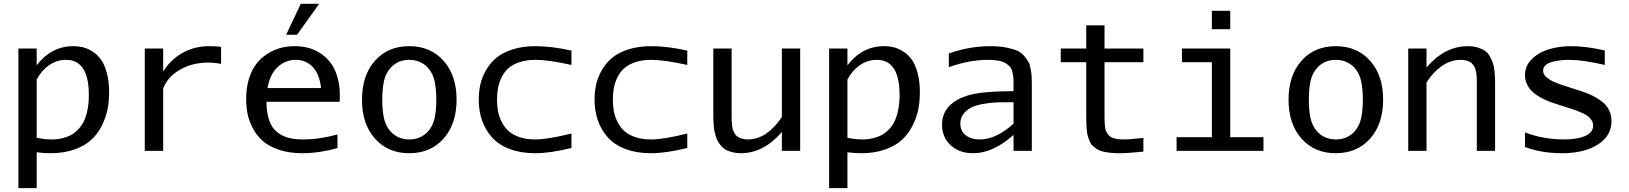

<svg xmlns="http://www.w3.org/2000/svg" viewBox="-20 -781 8435 994"><path d="M544.9 -303.2Q544.9 -257.3 536.9 -215.6Q528.8 -173.8 507.6 -131.3Q486.3 -88.9 453.4 -57.9Q420.4 -26.9 366 -7.3Q311.5 12.2 241.2 12.2Q206.1 12.2 169.9 7.3V192.9H75.2V-529.8H169.9V-442.9Q246.1 -542 358.9 -542Q386.2 -542 410.6 -535.9Q435.1 -529.8 460.4 -513.4Q485.8 -497.1 503.9 -471.2Q522 -445.3 533.4 -402.1Q544.9 -358.9 544.9 -303.2ZM245.1 -59.1Q263.2 -59.1 279.5 -61Q295.9 -63 316.2 -69.1Q336.4 -75.2 353.3 -85.2Q370.1 -95.2 386.7 -113Q403.3 -130.9 414.6 -154.3Q425.8 -177.7 432.9 -212.4Q439.9 -247.1 439.9 -289.1Q439.9 -471.2 321.8 -471.2Q273.9 -471.2 233.6 -443.1Q193.4 -415 169.9 -369.1V-67.9Q210 -59.1 245.1 -59.1Z M1124.5 -450.2Q1089.8 -457 1057.6 -457Q976.6 -457 911.9 -420.2Q847.2 -383.3 824.7 -322.3V0H729.5V-529.8H824.7V-410.2Q861.3 -470.7 923.6 -506.3Q985.8 -542 1062.5 -542Q1105.5 -542 1124.5 -538.1Z M1632.3 -761.2 1518.1 -601.1H1461.4L1537.1 -761.2ZM1364.7 -325.2H1642.1Q1634.8 -396 1599.6 -433.6Q1564.5 -471.2 1511.2 -471.2Q1458.5 -471.2 1418.2 -434.6Q1377.9 -397.9 1364.7 -325.2ZM1545.4 12.2Q1478 12.2 1425.8 -5.1Q1373.5 -22.5 1342 -49.8Q1310.5 -77.1 1290 -115Q1269.5 -152.8 1262 -190.2Q1254.4 -227.5 1254.4 -269Q1254.4 -328.6 1269.8 -376.2Q1285.2 -423.8 1310.1 -454.3Q1335 -484.9 1368.7 -505.1Q1402.3 -525.4 1436.3 -533.7Q1470.2 -542 1506.3 -542Q1542.5 -542 1575.4 -533.4Q1608.4 -524.9 1638.4 -505.4Q1668.5 -485.8 1690.7 -457Q1712.9 -428.2 1726.1 -384.8Q1739.3 -341.3 1739.3 -287.6Q1739.3 -265.6 1738.3 -253.9H1359.4Q1359.9 -196.8 1373.8 -157.5Q1387.7 -118.2 1414.3 -97.2Q1440.9 -76.2 1473.1 -67.6Q1505.4 -59.1 1548.3 -59.1Q1633.3 -59.1 1727.1 -85V-14.2Q1631.3 12.2 1545.4 12.2Z M2192.9 -433.1Q2154.8 -471.2 2098.6 -471.2Q2043 -471.2 2004.9 -433.1Q1977.1 -403.3 1968 -362.1Q1959 -320.8 1959 -265.1Q1959 -209.5 1968 -168.2Q1977.1 -127 2004.9 -97.2Q2043 -59.1 2098.6 -59.1Q2154.8 -59.1 2192.9 -97.2Q2220.7 -127 2229.7 -168.2Q2238.8 -209.5 2238.8 -265.1Q2238.8 -320.8 2229.7 -362.1Q2220.7 -403.3 2192.9 -433.1ZM2098.6 -542Q2209 -542 2276.4 -466.3Q2343.8 -390.6 2343.8 -265.1Q2343.8 -139.6 2276.6 -63.7Q2209.5 12.2 2098.6 12.2Q1988.3 12.2 1921.1 -63.5Q1854 -139.2 1854 -265.1Q1854 -390.6 1920.9 -466.3Q1987.8 -542 2098.6 -542Z M2553.2 -265.1Q2553.2 -232.9 2558.3 -205.1Q2563.5 -177.2 2577.4 -149.7Q2591.3 -122.1 2612.8 -102.5Q2634.3 -83 2669.4 -71Q2704.6 -59.1 2750.5 -59.1Q2816.4 -59.1 2938.5 -89.8V-15.1Q2830.1 12.2 2750.5 12.2Q2675.8 12.2 2618.7 -9.5Q2561.5 -31.2 2527.1 -69.8Q2492.7 -108.4 2475.6 -157.7Q2458.5 -207 2458.5 -265.1Q2458.5 -304.2 2466.1 -340.6Q2473.6 -377 2494.4 -414.6Q2515.1 -452.1 2547.1 -479.7Q2579.1 -507.3 2631.8 -524.7Q2684.6 -542 2752.4 -542Q2835 -542 2938.5 -519V-444.8Q2819.3 -471.2 2752.4 -471.2Q2706.1 -471.2 2670.7 -459.5Q2635.3 -447.8 2613.3 -428.7Q2591.3 -409.7 2577.6 -382.3Q2564 -355 2558.6 -326.7Q2553.2 -298.3 2553.2 -265.1Z M3152.8 -265.1Q3152.8 -232.9 3158 -205.1Q3163.1 -177.2 3177 -149.7Q3190.9 -122.1 3212.4 -102.5Q3233.9 -83 3269 -71Q3304.2 -59.1 3350.1 -59.1Q3416 -59.1 3538.1 -89.8V-15.1Q3429.7 12.2 3350.1 12.2Q3275.4 12.2 3218.3 -9.5Q3161.1 -31.2 3126.7 -69.8Q3092.3 -108.4 3075.2 -157.7Q3058.1 -207 3058.1 -265.1Q3058.1 -304.2 3065.7 -340.6Q3073.2 -377 3094 -414.6Q3114.7 -452.1 3146.7 -479.7Q3178.7 -507.3 3231.4 -524.7Q3284.2 -542 3352.1 -542Q3434.6 -542 3538.1 -519V-444.8Q3418.9 -471.2 3352.1 -471.2Q3305.7 -471.2 3270.3 -459.5Q3234.9 -447.8 3212.9 -428.7Q3190.9 -409.7 3177.2 -382.3Q3163.6 -355 3158.2 -326.7Q3152.8 -298.3 3152.8 -265.1Z M3767.6 -185.1Q3767.6 -168.5 3767.8 -159.4Q3768.1 -150.4 3769.5 -135Q3771 -119.6 3773.9 -110.8Q3776.9 -102.1 3783 -90.8Q3789.1 -79.6 3797.9 -73.7Q3806.6 -67.9 3820.1 -63.5Q3833.5 -59.1 3850.6 -59.1Q3903.3 -59.1 3948.5 -90.8Q3993.7 -122.6 4027.8 -175.8V-529.8H4122.6V0H4027.8V-97.7Q3933.1 12.2 3815.4 12.2Q3792.5 12.2 3773.2 7.3Q3753.9 2.4 3740 -4.4Q3726.1 -11.2 3715.1 -23.9Q3704.1 -36.6 3697.3 -47.6Q3690.4 -58.6 3685.3 -76.4Q3680.2 -94.2 3678 -106.2Q3675.8 -118.2 3674.6 -138.2Q3673.3 -158.2 3673.1 -168.5Q3672.9 -178.7 3672.9 -197.8Q3672.9 -198.7 3672.9 -199.5Q3672.9 -200.2 3672.9 -201.2Q3672.9 -202.1 3672.9 -203.1V-529.8H3767.6Z M4742.2 -303.2Q4742.2 -257.3 4734.1 -215.6Q4726.1 -173.8 4704.8 -131.3Q4683.6 -88.9 4650.6 -57.9Q4617.7 -26.9 4563.2 -7.3Q4508.8 12.2 4438.5 12.2Q4403.3 12.2 4367.2 7.3V192.9H4272.5V-529.8H4367.2V-442.9Q4443.4 -542 4556.2 -542Q4583.5 -542 4607.9 -535.9Q4632.3 -529.8 4657.7 -513.4Q4683.1 -497.1 4701.2 -471.2Q4719.2 -445.3 4730.7 -402.1Q4742.2 -358.9 4742.2 -303.2ZM4442.4 -59.1Q4460.4 -59.1 4476.8 -61Q4493.2 -63 4513.4 -69.1Q4533.7 -75.2 4550.5 -85.2Q4567.4 -95.2 4584 -113Q4600.6 -130.9 4611.8 -154.3Q4623 -177.7 4630.1 -212.4Q4637.2 -247.1 4637.2 -289.1Q4637.2 -471.2 4519 -471.2Q4471.2 -471.2 4430.9 -443.1Q4390.6 -415 4367.2 -369.1V-67.9Q4407.2 -59.1 4442.4 -59.1Z M5107.9 -542Q5152.3 -542 5186.8 -535.4Q5221.2 -528.8 5243.7 -519.5Q5266.1 -510.3 5281.5 -492.2Q5296.9 -474.1 5304.7 -459.7Q5312.5 -445.3 5316.7 -419.4Q5320.8 -393.6 5321.3 -377.9Q5321.8 -362.3 5321.8 -333V0H5227.1V-82.5Q5121.1 12.2 5019 12.2Q4945.3 12.2 4901.1 -29.5Q4856.9 -71.3 4856.9 -136.2Q4856.9 -218.8 4936 -264.2Q4987.3 -292 5055.7 -300.3Q5124 -308.6 5227.1 -309.1V-349.1Q5227.1 -369.6 5225.8 -382.8Q5224.6 -396 5220.5 -411.6Q5216.3 -427.2 5207.5 -436.8Q5198.7 -446.3 5184.3 -454.8Q5169.9 -463.4 5147.2 -467.3Q5124.5 -471.2 5093.8 -471.2Q4997.1 -471.2 4892.1 -433.1V-503.9Q4997.6 -542 5107.9 -542ZM5227.1 -140.6V-252H5225.1Q5170.4 -252 5141.4 -251Q5112.3 -250 5072.3 -243.4Q5032.2 -236.8 5005.9 -223.1Q4951.7 -192.9 4951.7 -141.1Q4951.7 -103 4979.2 -81.1Q5006.8 -59.1 5052.7 -59.1Q5136.7 -59.1 5227.1 -140.6Z M5698.2 -176.8Q5698.2 -158.7 5698.7 -147.5Q5699.2 -136.2 5701.2 -122.1Q5703.1 -107.9 5707 -99.9Q5710.9 -91.8 5718 -83Q5725.1 -74.2 5735.4 -69.6Q5745.6 -64.9 5760.7 -62Q5775.9 -59.1 5795.4 -59.1Q5829.1 -59.1 5899.4 -66.9V3.9Q5821.3 12.2 5772.5 12.2Q5745.6 12.2 5723.9 9.5Q5702.1 6.8 5685.5 2.4Q5668.9 -2 5656.5 -10.7Q5644 -19.5 5635.3 -27.8Q5626.5 -36.1 5620.6 -50.8Q5614.7 -65.4 5611.3 -77.6Q5607.9 -89.8 5606.2 -110.1Q5604.5 -130.4 5604 -146.5Q5603.5 -162.6 5603.5 -188V-459H5471.7V-529.8H5603.5V-649.9H5698.2V-529.8H5899.4V-459H5698.2Z M6349.1 -629.9H6253.9V-725.1H6349.1ZM6349.1 -70.8H6521V0H6071.3V-70.8H6253.9V-459H6099.1V-529.8H6349.1Z M6989.7 -433.1Q6951.7 -471.2 6895.5 -471.2Q6839.8 -471.2 6801.8 -433.1Q6773.9 -403.3 6764.9 -362.1Q6755.9 -320.8 6755.9 -265.1Q6755.9 -209.5 6764.9 -168.2Q6773.9 -127 6801.8 -97.2Q6839.8 -59.1 6895.5 -59.1Q6951.7 -59.1 6989.7 -97.2Q7017.6 -127 7026.6 -168.2Q7035.6 -209.5 7035.6 -265.1Q7035.6 -320.8 7026.6 -362.1Q7017.6 -403.3 6989.7 -433.1ZM6895.5 -542Q7005.9 -542 7073.2 -466.3Q7140.6 -390.6 7140.6 -265.1Q7140.6 -139.6 7073.5 -63.7Q7006.3 12.2 6895.5 12.2Q6785.2 12.2 6718 -63.5Q6650.9 -139.2 6650.9 -265.1Q6650.9 -390.6 6717.8 -466.3Q6784.7 -542 6895.5 -542Z M7625.5 -347.2Q7625.5 -360.4 7625.5 -366.7Q7625.5 -373 7624.8 -385.7Q7624 -398.4 7622.6 -405Q7621.1 -411.6 7618.4 -422.1Q7615.7 -432.6 7611.6 -438.5Q7607.4 -444.3 7601.3 -451.4Q7595.2 -458.5 7587.2 -462.2Q7579.1 -465.8 7568.1 -468.5Q7557.1 -471.2 7543.5 -471.2Q7490.7 -471.2 7445.1 -439.5Q7399.4 -407.7 7365.2 -354.5V0H7270.5V-529.8H7365.2V-432.1Q7460.4 -542 7579.1 -542Q7608.4 -542 7631.3 -534.7Q7654.3 -527.3 7668.9 -517.1Q7683.6 -506.8 7693.8 -487.8Q7704.1 -468.8 7709.2 -453.9Q7714.4 -439 7717 -413.1Q7719.7 -387.2 7720 -373Q7720.2 -358.9 7720.2 -332Q7720.2 -330.1 7720.2 -329.1V0H7625.5Z M8322.8 -153.8Q8322.8 -77.6 8252.2 -32.7Q8181.6 12.2 8066.9 12.2Q7960 12.2 7875 -20V-95.2Q7970.2 -59.1 8078.1 -59.1Q8146 -59.1 8187 -77.4Q8228 -95.7 8228 -130.9Q8228 -145 8220.5 -157.2Q8212.9 -169.4 8202.9 -177.7Q8192.9 -186 8174.6 -194.6Q8156.2 -203.1 8143.8 -207.8Q8131.3 -212.4 8109.9 -219.2L8032.7 -244.1Q8006.8 -252.4 7986.1 -261.2Q7965.3 -270 7943.8 -283.2Q7922.4 -296.4 7908 -311.5Q7893.6 -326.7 7884.3 -347.4Q7875 -368.2 7875 -392.1Q7875 -439 7908.9 -473.6Q7942.9 -508.3 7996.3 -525.1Q8049.8 -542 8114.7 -542Q8188 -542 8288.1 -520V-444.8Q8174.3 -471.2 8103 -471.2Q8078.1 -471.2 8055.7 -468.5Q8033.2 -465.8 8012.9 -460Q7992.7 -454.1 7980.7 -442.6Q7968.8 -431.2 7968.8 -416Q7968.8 -405.8 7973.6 -396.5Q7978.5 -387.2 7988.5 -379.4Q7998.5 -371.6 8008.1 -365.7Q8017.6 -359.9 8033.7 -353.5Q8049.8 -347.2 8059.3 -343.8Q8068.8 -340.3 8085.9 -335L8163.1 -310.1Q8197.8 -298.8 8224.4 -285.9Q8251 -272.9 8274.4 -254.6Q8297.9 -236.3 8310.3 -210.7Q8322.8 -185.1 8322.8 -153.8Z"/></svg>

Font: Aurulent Sans Mono
Style: Regular
Weight: 400
Monospace: yes
Version: Version 2007.05.04